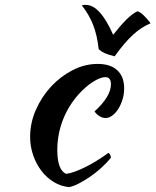

<svg xmlns="http://www.w3.org/2000/svg" viewBox="-20 -735 635 784"><path d="M103 -176Q103 -233 126.5 -286.5Q150 -340 188.5 -381.5Q227 -423 276.5 -448.5Q326 -474 379 -474Q431 -474 459 -448Q487 -422 487 -374Q487 -351 480.5 -329.5Q474 -308 463.5 -291Q453 -274 439 -263.5Q425 -253 411 -253Q399 -253 386.5 -260.5Q374 -268 366 -280Q433 -341 433 -391Q433 -420 410 -420Q390 -420 360 -401Q330 -382 302 -351Q259 -303 236.5 -244.5Q214 -186 214 -122Q214 -41 250 -25Q265 -27 285 -34Q305 -41 328 -52.5Q351 -64 375.5 -79Q400 -94 423 -111Q427 -108 430 -102Q433 -96 433 -91Q416 -70 394 -50Q372 -30 348 -13.5Q324 3 301.5 14.5Q279 26 262 29Q229 26 200 8.5Q171 -9 149.5 -37Q128 -65 115.5 -101Q103 -137 103 -176ZM448 -505Q421 -512 407.5 -518Q394 -524 383 -534Q377 -591 360 -634Q343 -677 314 -713Q322 -715 325 -715Q328 -715 331 -715Q388 -715 442 -593Q473 -632 496 -655Q519 -678 541 -689Q551 -687 565.5 -673.5Q580 -660 595 -640Q557 -624 523 -593Q489 -562 448 -505Z"/></svg>

Font: Sweet Mavka Script
Style: Regular
Weight: 500
Designer: Pablo Impallari/Anastassiya Vishnevskaya
Foundry: Pablo Impallari/ Anastassiya Vishnevskaya
Version: Version 2.0/www.impallari.com/   behance.net/sweetcherry